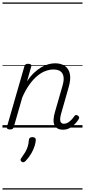

<svg xmlns="http://www.w3.org/2000/svg" viewBox="-20 -1030 686 1550"><path d="M489 17Q462 17 444.5 7Q427 -3 419 -21.5Q411 -40 412.5 -66.5Q414 -93 424 -127L485 -339Q497 -380 493 -409Q489 -438 469 -453.5Q449 -469 411 -469Q381 -469 348 -457Q315 -445 282 -418Q249 -391 218 -348Q187 -305 160 -244L91 -4Q88 6 81.5 10.5Q75 15 60 15Q48 15 40.5 10Q33 5 36 -6L177 -495Q181 -506 187 -510.5Q193 -515 207 -515Q223 -515 229.5 -509Q236 -503 232 -492L198 -373Q225 -414 254.5 -442Q284 -470 313.5 -487Q343 -504 371 -511.5Q399 -519 424 -519Q473 -519 504 -497.5Q535 -476 544 -433Q553 -390 534 -325L473 -111Q466 -86 465.5 -68Q465 -50 473 -40.5Q481 -31 496 -31Q513 -31 528 -40Q543 -49 556.5 -63Q570 -77 579 -91Q584 -98 591 -101Q598 -104 608 -97Q618 -91 619 -83.5Q620 -76 615 -68Q604 -49 585.5 -29.5Q567 -10 543 3.5Q519 17 489 17ZM155 276Q147 269 146 262Q145 255 152 246Q170 221 183 199.5Q196 178 203.5 154Q211 130 213 100Q215 87 222 82Q229 77 242 77Q256 77 263 83.5Q270 90 269 101Q268 121 259.5 148.5Q251 176 233.5 207Q216 238 188 268Q181 276 172.5 279Q164 282 155 276ZM0 490H646V500H0ZM0 -20H646V0H0ZM0 -505H646V-500H0ZM0 -1010H646V-1000H0Z"/></svg>

Font: Playwrite TZ Guides
Style: Regular
Weight: 400
Designer: Veronika Burian, José Scaglione
Foundry: TypeTogether
Version: Version 1.003